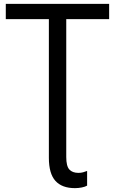

<svg xmlns="http://www.w3.org/2000/svg" viewBox="-20 -734 596 994"><path d="M368 240Q301 240 267 202.5Q233 165 233 83V-635H10V-714H545V-635H323V79Q323 126 339 143.5Q355 161 386 161Q399 161 410 158Q421 155 431 151V227Q421 233 403.5 236.5Q386 240 368 240Z"/></svg>

Font: Go Noto Current
Style: Regular
Weight: 400
Designer: Monotype Design Team
Foundry: Monotype Imaging Inc.
Version: Version 2.007; ttfautohint (v1.8) -l 8 -r 50 -G 200 -x 14 -D